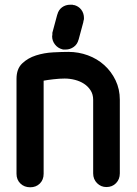

<svg xmlns="http://www.w3.org/2000/svg" viewBox="-20 -786 582 814"><path d="M165 -49Q165 -24 149 -8Q133 8 108 8Q83 8 66.5 -8Q50 -24 50 -49V-452Q50 -494 74 -517Q98 -540 132.5 -551Q167 -562 205 -564Q243 -566 270 -566Q313 -566 352.5 -551.5Q392 -537 422 -510Q452 -483 470 -445.5Q488 -408 488 -363V-51Q488 -26 472 -9.5Q456 7 431 7Q408 7 391.5 -9.5Q375 -26 375 -51V-363Q375 -386 364 -403Q353 -420 336 -431Q319 -442 297.5 -447.5Q276 -453 254 -453Q233 -453 207 -450Q181 -447 165 -444ZM223 -725V-724Q228 -744 243 -755Q258 -766 278 -766H284H287Q289 -766 294 -764L293 -765Q313 -760 324.5 -745Q336 -730 336 -709Q336 -706 335.5 -702.5Q335 -699 333 -694L334 -695L313 -617V-618Q308 -598 292.5 -587Q277 -576 259 -576H252H248Q246 -576 244 -577Q225 -582 213 -597.5Q201 -613 201 -632Q201 -634 201.5 -635.5Q202 -637 202 -639V-647Z"/></svg>

Font: VDS
Style: Bold
Weight: 700
Designer: artmaker
Foundry: artmaker
Version: Version 1.000 2009 initial release